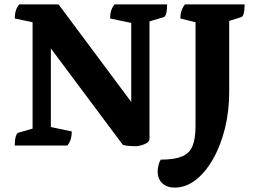

<svg xmlns="http://www.w3.org/2000/svg" viewBox="-20 -661 1159 872"><path d="M598 3Q560 3 538 -3L211 -441V-84L306 -64Q306 -46 302 -31Q298 -16 286 0H47Q47 -25 51.5 -40.5Q56 -56 63 -58L128 -77V-560L47 -577Q47 -595 51 -610Q55 -625 67 -641H246L576 -198V-557L480 -577Q480 -595 484 -610Q488 -625 500 -641H739Q739 -616 735 -600.5Q731 -585 723 -583L659 -564V-32Q659 -19 646.5 -11.5Q634 -4 619.5 -0.5Q605 3 598 3ZM773 191Q739 191 717.5 171.5Q696 152 696 117Q696 106 699.5 90.5Q703 75 710 64Q771 64 805.5 50Q840 36 854 3Q868 -30 868 -88V-560L799 -577Q799 -614 820 -641H1091Q1091 -616 1087 -600.5Q1083 -585 1075 -583L1021 -566V-245Q1021 -156 1001.5 -77.5Q982 1 947.5 61.5Q913 122 868.5 156.5Q824 191 773 191Z"/></svg>

Font: Petrona ExtraBold
Style: Regular
Weight: 800
Designer: Ringo R. Seeber
Foundry: Ringo R. Seeber
Version: Version 2.001; ttfautohint (v1.8.3)